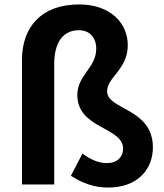

<svg xmlns="http://www.w3.org/2000/svg" viewBox="-20 -830 740 864"><path d="M467 14C598 14 668 -67 668 -167C668 -344 462 -335 462 -419C462 -483 555 -517 555 -627C555 -723 480 -810 336 -810C164 -810 79 -706 79 -561V0H224V-542C224 -638 263 -694 335 -694C385 -694 413 -659 413 -611C413 -524 328 -493 328 -402C328 -250 534 -259 534 -161C534 -124 507 -96 462 -96C426 -96 390 -110 351 -139L299 -39C351 -6 402 14 467 14Z"/></svg>

Font: Noto Sans CJK TC
Style: Bold
Weight: 700
Designer: Ryoko NISHIZUKA 西塚涼子 (kana, bopomofo & ideographs); Paul D. Hunt (Latin, Greek & Cyrillic); Sandoll Communications 산돌커뮤니
Foundry: Adobe
Version: Version 2.004;hotconv 1.0.118;makeotfexe 2.5.65603